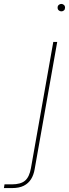

<svg xmlns="http://www.w3.org/2000/svg" viewBox="-133 -740 352 980"><path d="M-113 220 -110 201H-73Q-27 201 -5 182Q17 163 25 118L139 -526H159L44 123Q39 153 25.5 174.5Q12 196 -11.5 208Q-35 220 -72 220ZM180 -682Q173 -682 167 -687Q161 -692 161 -701Q161 -710 167 -715Q173 -720 180 -720Q187 -720 193 -715Q199 -710 199 -701Q199 -692 193.5 -687Q188 -682 180 -682Z"/></svg>

Font: DM Sans 9pt Thin
Style: Italic
Weight: 250
Italic angle: -10°
Version: Version 4.004;gftools[0.9.30]